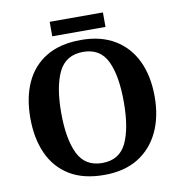

<svg xmlns="http://www.w3.org/2000/svg" viewBox="-92 -935 971 1030"><g transform="rotate(-10 393.5 -420.0)"><path d="M394 10Q280 10 205 -36Q130 -82 92.5 -165Q55 -248 55 -359Q55 -470 92.5 -552Q130 -634 205.5 -679.5Q281 -725 395 -725Q503 -725 578.5 -679.5Q654 -634 693 -551.5Q732 -469 732 -358Q732 -247 692.5 -164.5Q653 -82 578 -36Q503 10 394 10ZM394 -55Q488 -55 526 -135Q564 -215 564 -358Q564 -501 526 -580.5Q488 -660 395 -660Q301 -660 262 -580.5Q223 -501 223 -358Q223 -215 262 -135Q301 -55 394 -55ZM247 -771V-850H537V-771Z"/></g></svg>

Font: Noto Serif Tamil
Style: Bold Italic
Weight: 700
Italic angle: -12°
Designer: Indian Type Foundry, Tom Grace, and the Monotype Design Team
Foundry: Monotype Imaging Inc.
Version: Version 2.003; ttfautohint (v1.8.4.7-5d5b)